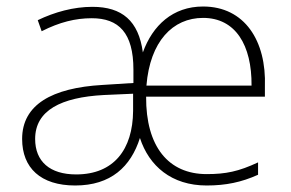

<svg xmlns="http://www.w3.org/2000/svg" viewBox="-20 -560 893 590"><path d="M604 -540C511 -540 449 -482 419 -399C406 -496 355 -539 264 -539C206 -539 148 -523 96 -498L108 -464C163 -492 212 -504 262 -504C345 -504 390 -459 390 -346V-305L295 -299C139 -290 48 -238 48 -133C48 -44 105 10 211 10C321 10 382 -48 410 -136C438 -50 507 10 615 10C674 10 722 0 773 -23V-61C713 -33 674 -25 615 -25C498 -25 428 -109 429 -263H794V-294C799 -434 732 -540 604 -540ZM604 -505C704 -505 754 -421 753 -297H430C441 -433 511 -505 604 -505ZM299 -268 389 -272V-219C388 -101 330 -24 214 -24C133 -24 88 -64 88 -133C88 -221 168 -261 299 -268Z"/></svg>

Font: Noto Sans Canadian Aboriginal ExtraLight
Style: Regular
Weight: 200
Designer: Monotype Design Team, Typotheque's Kevin King
Foundry: Monotype Imaging Inc.
Version: Version 2.004